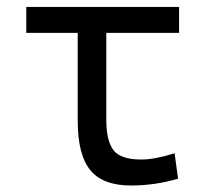

<svg xmlns="http://www.w3.org/2000/svg" viewBox="-20 -538 626 567"><path d="M366.7 9.8Q283.7 9.8 246.6 -35.6Q209.5 -81.1 209.5 -181.2V-440.9H57.6V-517.6H508.8V-440.9H293.9V-184.1Q293.9 -122.6 314.9 -94.7Q335.9 -66.9 397.5 -66.9Q436.5 -66.9 495.6 -85.4L505.9 -10.3Q438 9.8 366.7 9.8Z"/></svg>

Font: Cascadia Mono NF SemiLight
Style: Regular
Weight: 350
Monospace: yes
Designer: Aaron Bell
Foundry: Saja Typeworks
Version: Version 2404.023; ttfautohint (v1.8.4)